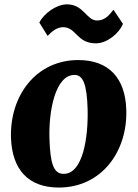

<svg xmlns="http://www.w3.org/2000/svg" viewBox="-20 -840 624 870"><path d="M29.8 -214.4C35.2 -72.3 107.4 9.8 246.6 9.8C438.5 9.8 558.6 -151.4 552.2 -343.3C547.9 -485.4 473.6 -567.9 335 -567.9C143.1 -567.9 23.4 -406.2 29.8 -214.4ZM268.6 -52.2C222.7 -52.2 207.5 -98.6 204.1 -212.4C200.2 -335.9 230 -500.5 317.9 -500.5C356 -500.5 374 -458 377 -345.2C380.4 -217.8 356 -52.2 268.6 -52.2ZM195.8 -677.2C214.4 -696.8 237.3 -717.3 267.6 -716.8C326.2 -715.3 328.1 -643.6 414.6 -643.6C465.3 -643.6 520.5 -689.5 537.1 -731.9L494.1 -795.9C475.6 -772.5 456.1 -747.1 419.9 -747.1C371.6 -747.1 359.4 -820.3 283.7 -820.3C234.9 -820.3 178.2 -778.3 158.2 -737.8Z"/></svg>

Font: Merriweather
Style: Heavy Italic
Weight: 900
Italic angle: -7.5°
Designer: Eben Sorkin
Foundry: Eben Sorkin
Version: Version 1.001